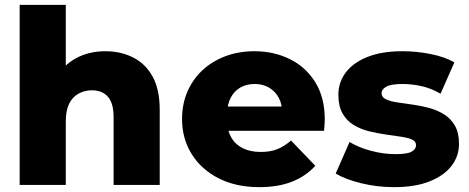

<svg xmlns="http://www.w3.org/2000/svg" viewBox="-20 -762 1932 791"><path d="M414 -551Q477 -551 528 -525.5Q579 -500 608.5 -447Q638 -394 638 -310V0H448V-279Q448 -337 424.5 -363.5Q401 -390 359 -390Q329 -390 304 -376.5Q279 -363 265 -335Q251 -307 251 -262V0H61V-742H251V-388L207 -433Q238 -492 292 -521.5Q346 -551 414 -551Z M1048 9Q952 9 880.5 -27.5Q809 -64 769.5 -127.5Q730 -191 730 -272Q730 -353 768.5 -416.5Q807 -480 875 -515.5Q943 -551 1028 -551Q1108 -551 1174 -518.5Q1240 -486 1279 -423Q1318 -360 1318 -270Q1318 -260 1317 -247Q1316 -234 1315 -223H886V-323H1214L1142 -295Q1143 -332 1128.5 -359Q1114 -386 1088.5 -401Q1063 -416 1029 -416Q995 -416 969.5 -401Q944 -386 930 -358.5Q916 -331 916 -294V-265Q916 -225 932.5 -196Q949 -167 980 -151.5Q1011 -136 1054 -136Q1094 -136 1122.5 -147.5Q1151 -159 1179 -183L1279 -79Q1240 -36 1183 -13.5Q1126 9 1048 9Z M1603 9Q1534 9 1468.5 -7Q1403 -23 1363 -47L1420 -177Q1458 -154 1509 -140.5Q1560 -127 1609 -127Q1657 -127 1675.5 -137Q1694 -147 1694 -164Q1694 -180 1676.5 -187.5Q1659 -195 1630.5 -199Q1602 -203 1568 -208Q1534 -213 1499.5 -221.5Q1465 -230 1436.5 -247.5Q1408 -265 1391 -295Q1374 -325 1374 -371Q1374 -423 1404.5 -463.5Q1435 -504 1494 -527.5Q1553 -551 1638 -551Q1695 -551 1753.5 -539.5Q1812 -528 1852 -505L1795 -376Q1755 -399 1715 -407.5Q1675 -416 1639 -416Q1591 -416 1571.5 -405Q1552 -394 1552 -378Q1552 -362 1569 -353.5Q1586 -345 1614.5 -340.5Q1643 -336 1677 -331.5Q1711 -327 1745.5 -318Q1780 -309 1808.5 -291.5Q1837 -274 1854 -244.5Q1871 -215 1871 -169Q1871 -119 1840.5 -79Q1810 -39 1750.5 -15Q1691 9 1603 9Z"/></svg>

Font: MOST Montserrat ExtraBold
Style: Regular
Weight: 800
Designer: Julieta Ulanovsky
Foundry: Julieta Ulanovsky
Version: Version 8.000;March 11, 2024;FontCreator 15.0.0.2926 64-bit